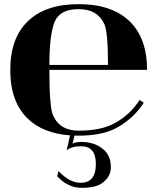

<svg xmlns="http://www.w3.org/2000/svg" viewBox="-20 -640 755 921"><path d="M216.8 -328.6H498Q498 -486.6 480.5 -524.7Q447.5 -596.2 357.4 -596.2Q268.1 -596.2 242.7 -536.4Q216.8 -475.1 216.8 -328.6ZM357.4 -13.2Q466.1 -13.2 531.5 -49.8Q605.7 -91.3 649.4 -160.2L669.7 -147.2Q623.5 -74.7 543.2 -28.8Q474.1 10.7 357.4 10.7Q347.2 10.7 337.2 10.5L328.1 48.8Q344.2 40.8 368.7 40.8Q439.5 40.8 481.9 82Q511.7 111.3 511.7 163.1Q511.7 209.5 467.8 239.7Q437 261 371.6 261Q304.7 261 254.4 205.3L260.7 180.2Q312.5 236.8 367.2 236.8Q439.9 236.8 439.9 146.7Q439.9 61.5 369.1 61.5Q323.7 61.5 299.8 81.1L315.9 9.3Q186.8 -0.2 113.8 -70.1Q29.3 -150.9 29.3 -304.7Q29.3 -458 114.7 -539.3Q199.5 -620.1 357.4 -620.1Q515.1 -620.1 600.1 -539.3Q685.5 -458 685.5 -304.7H216.8Q216.8 -126.5 234.4 -86.9Q267.1 -13.2 357.4 -13.2Z"/></svg>

Font: itsadzoke
Style: Regular
Weight: 700
Width: 7
Version: Version 0.45